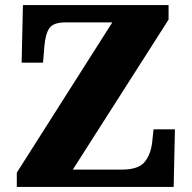

<svg xmlns="http://www.w3.org/2000/svg" viewBox="-20 -734 753 754"><path d="M46 -56 421 -646H236Q190 -646 174 -623.5Q158 -601 154 -549L149 -488H65L70 -714H642V-657L266 -68H459Q524 -68 548.5 -98.5Q573 -129 578 -179L583 -226H667L662 0H46Z"/></svg>

Font: Noto Serif Georgian Black
Style: Regular
Weight: 900
Designer: Monotype Design team
Foundry: Monotype Imaging Inc.
Version: Version 1.000